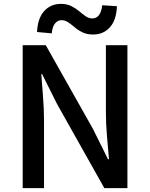

<svg xmlns="http://www.w3.org/2000/svg" viewBox="-20 -970 774 990"><path d="M97 0V-737H216L460 -304L537 -149H542Q537 -205 531.5 -269Q526 -333 526 -393V-737H637V0H518L274 -434L197 -588H193Q197 -531 202 -469Q207 -407 207 -346V0ZM460 -792Q429 -792 406 -803Q383 -814 365.5 -829Q348 -844 331.5 -855Q315 -866 297 -866Q278 -866 264 -849.5Q250 -833 247 -798L171 -805Q174 -875 207.5 -912.5Q241 -950 294 -950Q325 -950 348 -938.5Q371 -927 388.5 -912Q406 -897 422 -886Q438 -875 457 -875Q477 -875 490 -891.5Q503 -908 507 -943L583 -938Q580 -866 546.5 -829Q513 -792 460 -792Z"/></svg>

Font: Noto Sans HK Thin Medium
Style: Regular
Weight: 500
Version: Version 2.004-H2;hotconv 1.0.118;makeotfexe 2.5.65603